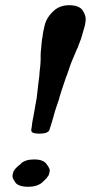

<svg xmlns="http://www.w3.org/2000/svg" viewBox="-20 -708 349 737"><path d="M132 -195H133C153 -195 167 -200 170 -210C172 -217 183 -250 191 -281C199 -306 207 -329 208 -331H207C212 -348 221 -375 235 -416C236 -417 237 -418 237 -420C245 -442 250 -460 257 -476L276 -521C278 -524 280 -528 281 -533C284 -542 289 -552 292 -562C296 -577 301 -592 306 -611C308 -621 309 -629 309 -634C309 -644 306 -654 298 -667C291 -679 274 -688 245 -688C221 -688 201 -680 187 -667C169 -651 157 -632 152 -613C147 -594 144 -577 143 -564C143 -563 142 -562 142 -562C140 -549 139 -535 138 -522C137 -515 136 -506 136 -498V-477C136 -465 134 -450 132 -432C132 -428 131 -422 131 -417C125 -374 123 -345 121 -333C113 -288 108 -258 104 -239C102 -218 100 -211 100 -211V-208C100 -200 107 -195 132 -195ZM60 -79C42 -66 32 -54 30 -44C28 -39 28 -34 28 -31C28 -25 32 -18 40 -6C48 3 63 9 89 9C110 9 127 4 140 -6C157 -21 167 -32 169 -42C170 -47 171 -51 171 -54C171 -60 167 -67 158 -79C150 -90 135 -96 111 -96C89 -96 71 -91 59 -79Z"/></svg>

Font: Linux Libertine O
Style: Bold Italic
Weight: 700
Italic angle: -11.5°
Designer: Philipp H. Poll
Foundry: Philipp H. Poll
Version: Version 4.1.0